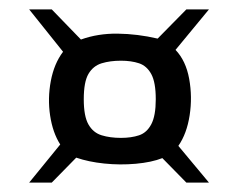

<svg xmlns="http://www.w3.org/2000/svg" viewBox="-20 -575 483 408"><path d="M353 -469Q375 -446 382 -407.5Q389 -369 383 -330Q377 -291 359 -265L424 -187H376L325 -239Q302 -230 268.5 -227Q235 -224 201.5 -227.5Q168 -231 142 -240L90 -187H42L108 -268Q92 -293 86.5 -329.5Q81 -366 88 -403Q95 -440 114 -465L42 -555H90L152 -491Q188 -504 230 -503.5Q272 -503 315 -493L376 -555H424ZM158 -364Q158 -328 168 -310.5Q178 -293 196 -287.5Q214 -282 237 -282Q259 -282 275.5 -287.5Q292 -293 301.5 -311Q311 -329 311 -364Q311 -400 301.5 -417.5Q292 -435 275.5 -440.5Q259 -446 237 -446Q214 -446 196 -440.5Q178 -435 168 -418Q158 -401 158 -364Z"/></svg>

Font: Genos Thin Black
Style: Italic
Weight: 900
Italic angle: -8°
Version: Version 1.010